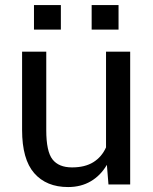

<svg xmlns="http://www.w3.org/2000/svg" viewBox="-20 -734 608 764"><path d="M405.3 -78.1Q380.4 -35.6 341.3 -12.7Q302.2 10.3 251 10.3Q164.6 10.3 116.2 -44.9Q67.9 -100.1 67.9 -216.8V-528.3H164.1V-215.8Q164.1 -131.3 189 -99.6Q213.9 -67.9 266.6 -67.9Q317.9 -67.9 351.3 -88.6Q384.8 -109.4 401.9 -147.5V-528.3H498V0H411.6ZM451.7 -616.2H344.7V-713.9H451.7ZM222.2 -616.2H115.2V-713.9H222.2Z"/></svg>

Font: GeogebraSans
Style: Regular
Weight: 400
Designer: Google
Version: Version 1.100140; 2013